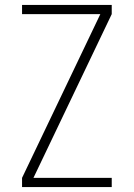

<svg xmlns="http://www.w3.org/2000/svg" viewBox="-20 -755 540 775"><path d="M69 0V-37L385 -698H69V-735H431V-698L115 -37H431V0Z"/></svg>

Font: Iosevka SS18 Extralight
Style: Regular
Weight: 200
Monospace: yes
Designer: Belleve Invis
Foundry: Belleve Invis
Version: Version 25.1.1; ttfautohint (v1.8.4)